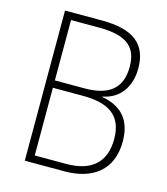

<svg xmlns="http://www.w3.org/2000/svg" viewBox="-107 -798 769 882"><g transform="rotate(15 277.0 -357.0)"><path d="M268 -714H93V0H282C416 0 505 -66 505 -201C505 -296 462 -357 361 -375V-377C443 -392 487 -458 487 -544C487 -659 420 -714 268 -714ZM273 -392H131V-679H263C394 -679 447 -637 447 -541C447 -442 392 -392 273 -392ZM131 -357H273C393 -357 464 -317 464 -202C464 -89 398 -35 281 -35H131Z"/></g></svg>

Font: Noto Sans Myanmar UI SemiCondensed ExtraLight
Style: Regular
Weight: 200
Width: 4
Designer: Monotype Design Team
Foundry: Monotype Imaging Inc.
Version: Version 2.103